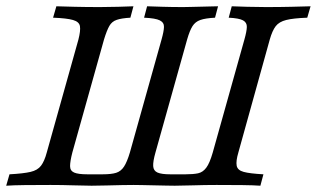

<svg xmlns="http://www.w3.org/2000/svg" viewBox="-27 -591 1009 611"><path d="M-7.3 0 3.2 -36.3Q47.6 -38.7 70.2 -44Q92.7 -49.2 103.6 -63.7Q114.5 -78.2 121.8 -105.6L222.6 -465.3Q229.8 -493.5 227.4 -507.7Q225 -521.8 205.2 -527.4Q185.5 -533.1 141.9 -534.7L152.4 -571Q174.2 -570.2 210.9 -569.4Q247.6 -568.5 291.1 -568.5Q320.2 -568.5 349.2 -569.4Q378.2 -570.2 397.6 -571L387.9 -534.7Q359.7 -533.1 344.4 -527.8Q329 -522.6 321 -508.5Q312.9 -494.4 304 -465.3L203.2 -105.6Q196 -77.4 196 -62.5Q196 -47.6 208.9 -41.9Q221.8 -36.3 250.8 -36.3H300Q327.4 -36.3 342.7 -41.1Q358.1 -46 367.7 -60.9Q377.4 -75.8 386.3 -105.6L487.1 -465.3Q494.4 -491.1 494.8 -505.2Q495.2 -519.4 481.5 -526.2Q467.7 -533.1 431.5 -534.7L441.1 -571Q462.1 -570.2 491.5 -569.4Q521 -568.5 556.5 -568.5Q566.1 -568.5 581.9 -569Q597.6 -569.4 615.7 -569.8Q633.9 -570.2 647.6 -570.6Q661.3 -571 666.9 -571L657.3 -534.7Q626.6 -533.1 610.5 -527.4Q594.4 -521.8 585.5 -507.7Q576.6 -493.5 568.5 -465.3L467.7 -105.6Q459.7 -77.4 460.5 -62.5Q461.3 -47.6 474.2 -41.9Q487.1 -36.3 514.5 -36.3H563.7Q587.9 -36.3 603.2 -39.5Q618.5 -42.7 629.4 -57.3Q640.3 -71.8 650 -105.6L750.8 -465.3Q758.1 -491.1 758.5 -505.2Q758.9 -519.4 746.4 -526.2Q733.9 -533.1 700.8 -534.7L710.5 -571Q729.8 -570.2 759.7 -569.4Q789.5 -568.5 819.4 -568.5Q862.9 -568.5 900.4 -569.4Q937.9 -570.2 961.3 -571L950.8 -534.7Q906.5 -533.1 883.9 -527.4Q861.3 -521.8 850.4 -507.7Q839.5 -493.5 831.5 -465.3L731.5 -105.6Q723.4 -78.2 726.2 -63.7Q729 -49.2 748.4 -44Q767.7 -38.7 811.3 -36.3L801.6 0Q779.8 -1.6 743.5 -2Q707.3 -2.4 662.1 -2.4Q625 -2.4 588.3 -1.2Q551.6 0 529 0Q519.4 0 501.6 -0.4Q483.9 -0.8 464.1 -1.2Q444.4 -1.6 427 -2Q409.7 -2.4 398.4 -2.4Q385.5 -2.4 361.7 -2Q337.9 -1.6 311.7 -0.8Q285.5 0 264.5 0Q241.9 0 206.5 -1.2Q171 -2.4 133.9 -2.4Q89.5 -2.4 52.4 -2Q15.3 -1.6 -7.3 0Z"/></svg>

Font: Playfair 9pt
Style: Italic
Weight: 400
Italic angle: -15.6°
Designer: Claus Eggers Sørensen
Foundry: Claus Eggers Sørensen
Version: Version 2.001;gftools[0.9.30]